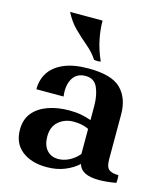

<svg xmlns="http://www.w3.org/2000/svg" viewBox="-108 -788 763 886"><g transform="rotate(15 273.0 -345.0)"><path d="M197 15Q124 15 79 -20Q34 -55 34 -121Q34 -170 60 -201.5Q86 -233 131 -249Q176 -265 232 -265Q265 -265 290 -260Q315 -255 337 -247V-205Q306 -220 265 -220Q223 -220 193.5 -195Q164 -170 164 -123Q164 -81 184.5 -58Q205 -35 239 -35Q266 -35 292 -48.5Q318 -62 337 -85L347 -40Q321 -16 283 -0.5Q245 15 197 15ZM467 -309V-95Q467 -58 481.5 -46.5Q496 -35 527 -35Q530 -17 527 2Q504 6 483.5 8Q463 10 446 10Q403 10 378.5 -2.5Q354 -15 347 -40L337 -85V-314Q337 -365 321 -401.5Q305 -438 263 -438Q221 -438 201.5 -405Q182 -372 189 -320H59Q59 -366 81.5 -400.5Q104 -435 150.5 -455Q197 -475 268 -475Q379 -475 423 -430.5Q467 -386 467 -309ZM117 -705H272Q272 -665 281 -618.5Q290 -572 313 -520Q297 -517 281 -520Q261 -551 230 -577Q199 -603 168.5 -633Q138 -663 117 -705Z"/></g></svg>

Font: Poltawski Nowy
Style: Bold
Weight: 700
Designer: Adam Pótawski, Mateusz Machalski, Borys Kosmynka, Ania Wieluska
Foundry: Capitalics.wtf
Version: Version 1.001;gftools[0.9.25]